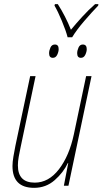

<svg xmlns="http://www.w3.org/2000/svg" viewBox="-20 -893 493 923"><path d="M327 -714Q348 -749 385.5 -792.5Q423 -836 452 -866L453 -873H437Q405 -845 374.5 -811.5Q344 -778 321 -750Q295 -815 258 -873H244L242 -866Q258 -839 277.5 -792Q297 -745 305 -714ZM397 -657Q397 -679 378 -679Q364 -679 357.5 -664.5Q351 -650 351 -637Q351 -615 369 -615Q383 -615 390 -629.5Q397 -644 397 -657ZM262 -657Q262 -679 244 -679Q229 -679 222.5 -664.5Q216 -650 216 -637Q216 -615 234 -615Q248 -615 255 -629.5Q262 -644 262 -657ZM306 -109H308L287 0H309L420 -527H394L335 -247Q313 -144 263.5 -79.5Q214 -15 147 -15Q66 -15 66 -98Q66 -117 70 -139.5Q74 -162 79 -185L151 -527H125L54 -192Q49 -167 44.5 -140.5Q40 -114 40 -95Q40 10 144 10Q201 10 243 -27Q285 -64 306 -109Z"/></svg>

Font: Noto Sans Display SemiCondensed Thin
Style: Italic
Weight: 250
Width: 4
Designer: Monotype Design team
Foundry: Monotype Imaging Inc.
Version: 1.000